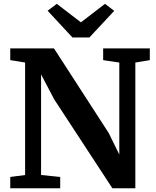

<svg xmlns="http://www.w3.org/2000/svg" viewBox="-20 -1000 830 1020"><path d="M34.5 0V-59.9L113.4 -70.3V-667.7Q100.4 -670.1 87.1 -672.2Q73.8 -674.3 60.7 -676.5Q47.6 -678.7 34.5 -680.5V-743H266.7L557.2 -293.9L613.8 -179.2V-667.7L528 -680.5V-743H775.9V-680.5L699 -667.7V0H576.9L268.1 -472L198.2 -604.7V-70.4L299.9 -59.9V0ZM364.8 -801 233 -943 281.8 -979.6 409.9 -881.4 537.9 -979.6 586.7 -942.2 454.9 -801Z"/></svg>

Font: Merriweather Light
Style: Regular
Weight: 300
Version: Version 2.100